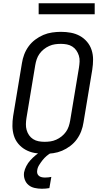

<svg xmlns="http://www.w3.org/2000/svg" viewBox="-20 -939 640 1182"><path d="M254 8Q222 8 192.5 2.5Q163 -3 137.5 -17Q112 -31 93 -53.5Q74 -76 65.5 -104Q57 -132 56.5 -162.5Q56 -193 61 -225L115 -550Q119 -577 129 -603.5Q139 -630 156 -653.5Q173 -677 197 -695Q221 -713 247 -724Q273 -735 301 -739Q329 -743 355 -743Q387 -743 416.5 -737.5Q446 -732 471.5 -718Q497 -704 516 -681.5Q535 -659 544 -631Q553 -603 553 -572.5Q553 -542 548 -510L494 -185Q490 -158 480 -131.5Q470 -105 453 -81.5Q436 -58 412 -40Q388 -22 362 -11Q336 0 308 4Q280 8 254 8ZM254 -66Q272 -66 290 -68.5Q308 -71 326 -79Q344 -87 359.5 -99.5Q375 -112 386 -127.5Q397 -143 403 -161Q409 -179 412 -197L466 -522Q469 -541 470 -560Q471 -579 465.5 -596.5Q460 -614 450 -628.5Q440 -643 425 -652.5Q410 -662 392 -665.5Q374 -669 355 -669Q337 -669 319 -666.5Q301 -664 283 -656Q265 -648 249.5 -635.5Q234 -623 223 -607.5Q212 -592 206 -574Q200 -556 197 -538L143 -213Q140 -194 139.5 -175Q139 -156 144 -138.5Q149 -121 159 -106.5Q169 -92 184 -82.5Q199 -73 217 -69.5Q235 -66 254 -66ZM238 223Q215 223 193 218Q171 213 155.5 200Q140 187 132.5 166.5Q125 146 128 123Q132 103 142 83.5Q152 64 167 47.5Q182 31 199 17Q216 3 235 -8H299L298 0Q281 9 267 21Q253 33 242 47Q231 61 221 77Q211 93 209 110Q207 120 210 129.5Q213 139 220.5 144.5Q228 150 237.5 152Q247 154 257 154Q267 154 277 153Q287 152 296 150L284 219Q273 221 261 222Q249 223 238 223ZM218 -851V-919H563V-851Z"/></svg>

Font: Iosevka Extended Oblique
Style: Regular
Weight: 400
Width: 7
Italic angle: -9°
Monospace: yes
Designer: Belleve Invis
Foundry: Belleve Invis
Version: Version 32.0.1; ttfautohint (v1.8.4)